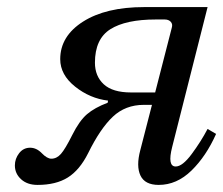

<svg xmlns="http://www.w3.org/2000/svg" viewBox="-20 -510 630 542"><path d="M22 -43Q22 -62 34 -77.5Q46 -93 65 -93Q83 -93 98 -77.5Q113 -62 125 -62Q140 -62 152 -75.5Q164 -89 184 -129Q204 -169 225.5 -187.5Q247 -206 284 -220L285 -226Q234 -232 192 -265.5Q150 -299 150 -343Q150 -408 214.5 -449Q279 -490 387 -490H566L466 -95Q452 -40 476 -40Q495 -40 521 -75Q547 -110 566 -146L590 -132Q562 -69 520.5 -28.5Q479 12 428 12Q389 12 376.5 -14.5Q364 -41 376 -86L409 -214H386Q334 -214 298.5 -180.5Q263 -147 229 -78Q205 -30 171.5 -9Q138 12 86 12Q57 12 39.5 -4Q22 -20 22 -43ZM248 -333Q248 -295 273 -272Q298 -249 350 -249H418L465 -432Q468 -442 462 -448.5Q456 -455 445 -455H420Q335 -455 291.5 -427.5Q248 -400 248 -333Z"/></svg>

Font: Lingua Franca
Style: Italic
Weight: 400
Italic angle: -13°
Version: Version 1.19